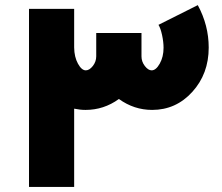

<svg xmlns="http://www.w3.org/2000/svg" viewBox="-20 -736 876 756"><path d="M758.8 -715.8Q801.8 -636.2 801.8 -548.8Q801.8 -445.3 737.3 -374.3Q672.9 -303.2 579.1 -303.2Q507.8 -303.2 448.2 -346.2Q388.7 -303.2 316.9 -303.2Q295.4 -303.2 272 -308.1V0H94.2V-701.2H272V-548.8Q272.5 -511.7 286.9 -485.4Q301.3 -459 317.9 -459Q332 -459 345.5 -476.1Q358.9 -493.2 358.9 -514.2V-606H537.1V-514.2Q537.1 -493.2 550.3 -476.1Q563.5 -459 577.1 -459Q594.2 -459 609.1 -485.6Q624 -512.2 624 -547.9Q624 -570.3 618.2 -597.7Q612.3 -625 604 -638.2Z"/></svg>

Font: Montserrat-Arabic
Style: Bold
Weight: 700
Designer: Mohamed Gaber
Foundry: Kief Type Foundry
Version: Version 5.008;PS 005.008;hotconv 1.0.88;makeotf.lib2.5.64775